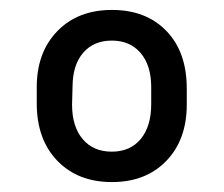

<svg xmlns="http://www.w3.org/2000/svg" viewBox="-20 -702 449 385"><path d="M283.2 -493.2V-527.3Q283.2 -570.8 262 -595.7Q240.7 -620.6 204.3 -620.6Q168 -620.6 147 -596.4Q126 -572.3 125.5 -529.8L124.5 -492.2Q124.5 -448.2 145.8 -423.1Q167 -397.9 204.1 -397.9Q241.2 -397.9 262.2 -423.3Q283.2 -448.7 283.2 -493.2ZM53.7 -494.6V-527.3Q53.7 -597.2 95 -639.6Q136.2 -682.1 204.6 -682.1Q272.9 -682.1 313.7 -639.9Q354.5 -597.7 354.5 -524.4V-492.2Q354.5 -421.9 313.5 -379.4Q272.5 -336.9 204.3 -336.9Q136.2 -336.9 95 -379.6Q53.7 -422.4 53.7 -494.6Z"/></svg>

Font: Yantramanav
Style: Regular
Weight: 400
Version: Version 1.001;PS 1.0;hotconv 1.0.72;makeotf.lib2.5.5900; ttf